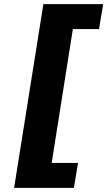

<svg xmlns="http://www.w3.org/2000/svg" viewBox="-20 -725 517 925"><path d="M48 180 189 -705H477L457 -585H331L229 60H356L336 180Z"/></svg>

Font: Nunito Sans 10pt SemiExpanded ExtraBold
Style: Italic
Weight: 800
Width: 6
Italic angle: -9°
Designer: Vernon Adams
Foundry: Vernon Adams
Version: Version 3.101;gftools[0.9.27]